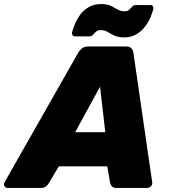

<svg xmlns="http://www.w3.org/2000/svg" viewBox="-74 -930 835 950"><path d="M-36 0Q-47 0 -52 -9.5Q-57 -19 -51 -29L313 -669Q319 -680 331 -690Q343 -700 362 -700H550Q569 -700 577 -690Q585 -680 586 -669L679 -29Q681 -16 672.5 -8Q664 0 653 0H503Q486 0 479.5 -8Q473 -16 471 -24L457 -107H217L167 -23Q163 -15 153.5 -7.5Q144 0 127 0ZM298 -276H447L421 -501ZM539 -745Q511 -745 492 -754Q473 -763 458.5 -772Q444 -781 425 -781Q410 -781 401.5 -773.5Q393 -766 386.5 -758Q380 -750 369 -750H297Q290 -750 285.5 -755.5Q281 -761 282 -768Q286 -784 295.5 -808Q305 -832 321.5 -855.5Q338 -879 364.5 -894.5Q391 -910 427 -910Q456 -910 474.5 -901Q493 -892 508.5 -883Q524 -874 542 -874Q557 -874 565.5 -882Q574 -890 580.5 -897.5Q587 -905 598 -905H670Q679 -905 682.5 -899.5Q686 -894 685 -887Q681 -870 671.5 -846.5Q662 -823 644.5 -799.5Q627 -776 601 -760.5Q575 -745 539 -745Z"/></svg>

Font: Rubik Light ExtraBold
Style: Italic
Weight: 800
Italic angle: -12°
Version: Version 2.104